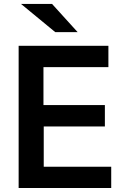

<svg xmlns="http://www.w3.org/2000/svg" viewBox="-20 -940 650 960"><path d="M368.2 -779.3 240.2 -920.4H85L256.3 -779.3ZM536.1 0V-106.4H198.7V-307.6H504.4V-414.6H197.3V-604.5H522V-710.9H73.2V0Z"/></svg>

Font: Ride
Style: Bold
Weight: 700
Version: Version 3.000